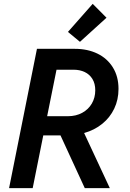

<svg xmlns="http://www.w3.org/2000/svg" viewBox="-20 -972 674 992"><path d="M170.9 -719.7H367.2Q432.1 -719.7 483.2 -695.1Q534.2 -670.4 563.2 -623.5Q592.3 -576.7 592.3 -512.7Q592.3 -457 570.3 -410.9Q548.3 -364.7 508.3 -332.3Q468.3 -299.8 414.6 -284.7L547.4 0H418L292.5 -272.5H203.6L148.9 0H26.9ZM331.1 -807.1 459 -952.1 530.3 -880.4 393.1 -755.9ZM331.1 -371.6Q372.6 -371.6 404.8 -389.2Q437 -406.7 454.6 -437.3Q472.2 -467.8 472.2 -505.4Q472.2 -540 457.5 -564Q442.9 -587.9 417.5 -599.9Q392.1 -611.8 360.4 -611.8H272L223.6 -371.6Z"/></svg>

Font: Reddit Sans Chocolate SemiBold
Style: Italic
Weight: 600
Italic angle: -11.25°
Designer: Stephen Hutchings
Version: Version 1.013